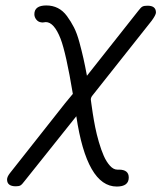

<svg xmlns="http://www.w3.org/2000/svg" viewBox="-20 -456 592 704"><path d="M5.9 202.1Q5.9 192.4 16.1 179.2L219.2 -78.1L247.1 -111.8Q222.2 -261.7 202.1 -314Q178.2 -375 147.9 -375Q146 -375 140.4 -374Q134.8 -373 131.8 -374Q120.6 -375 113.3 -384Q106 -393.1 106 -403.8Q106 -436 149.9 -436Q172.9 -436 191.9 -426.5Q210.9 -417 225.6 -397Q240.2 -377 251.2 -355.5Q262.2 -334 271 -301.5Q279.8 -269 285.9 -241.9Q292 -214.8 298.8 -178.2L486.8 -416Q496.6 -429.2 502.7 -432.1Q508.8 -435.1 521 -435.1Q551.8 -435.1 551.8 -410.2Q551.8 -401.4 536.1 -379.9L319.8 -106.9Q313 -99.1 313 -90.8Q314 -85.9 314.9 -76.4Q315.9 -66.9 320.1 -40.5Q324.2 -14.2 329.1 10.5Q334 35.2 342.5 64.7Q351.1 94.2 360.6 115.7Q370.1 137.2 383.1 151.6Q396 166 410.2 166H416Q452.1 166 452.1 194.8Q452.1 228 408.2 228Q298.3 228 259.8 -29.8L70.8 207Q61 220.2 55.4 223.6Q49.8 227.1 38.1 227.1Q5.9 227.1 5.9 202.1Z"/></svg>

Font: CMU Typewriter Text
Style: LightOblique
Weight: 200
Italic angle: -9.46001°
Version: Version 0.7.0